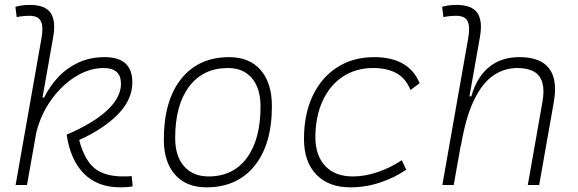

<svg xmlns="http://www.w3.org/2000/svg" viewBox="-20 -763 2384 792"><path d="M476.6 9.8Q382.8 9.8 326.7 -46.4Q270.5 -102.5 254.9 -207.5Q365.2 -254.9 422.1 -308.1Q479 -361.3 479 -417.5Q479 -482.4 407.2 -482.4Q349.1 -482.4 292.5 -447.5Q235.8 -412.6 192.4 -352.5Q148.9 -292.5 129.9 -217.3L91.3 0H44.4L150.9 -604Q154.8 -625.5 154.8 -641.6Q154.8 -662.1 148.9 -674.8Q138.2 -697.8 102.1 -697.8Q88.9 -697.8 75.4 -696.5Q62 -695.3 48.8 -692.4L43.5 -734.9Q58.1 -739.3 73 -741Q87.9 -742.7 103 -742.7Q166.5 -742.7 189 -709.5Q203.6 -688 203.6 -652.3Q203.6 -632.8 199.2 -608.9L155.3 -360.8H162.1Q184.6 -406.2 219.5 -444.1Q254.4 -481.9 302.7 -504.6Q351.1 -527.3 412.1 -527.3Q525.9 -527.3 525.9 -423.3Q525.9 -352.1 466.8 -291.7Q407.7 -231.4 306.6 -185.5Q328.6 -102.5 370.4 -68.8Q412.1 -35.2 488.3 -35.2Q501 -35.2 508.3 -35.6Q515.6 -36.1 523.4 -36.6L527.3 5.9Q516.1 7.8 504.2 8.8Q492.2 9.8 476.6 9.8Z M831.1 9.8Q748.5 9.8 702.1 -42.5Q655.8 -94.7 655.8 -187.5Q655.8 -347.7 727.3 -437.5Q798.8 -527.3 925.8 -527.3Q1008.8 -527.3 1055.2 -474.1Q1101.6 -420.9 1101.6 -325.2Q1101.6 -167.5 1030 -78.9Q958.5 9.8 831.1 9.8ZM840.8 -35.2Q941.4 -35.2 998 -111.3Q1054.7 -187.5 1054.7 -323.7Q1054.7 -398.4 1019.3 -440.4Q983.9 -482.4 919.9 -482.4Q817.9 -482.4 760.3 -406Q702.6 -329.6 702.6 -193.8Q702.6 -119.1 739.3 -77.1Q775.9 -35.2 840.8 -35.2Z M1435.1 -35.2Q1486.3 -35.2 1539.3 -53.5Q1592.3 -71.8 1637.2 -102.1L1655.8 -63Q1608.4 -30.3 1548.6 -10.3Q1488.8 9.8 1425.8 9.8Q1335.4 9.8 1284.7 -43Q1233.9 -95.7 1233.9 -189.9Q1233.9 -292 1269.8 -367.7Q1305.7 -443.4 1370.8 -485.4Q1436 -527.3 1523.4 -527.3Q1666.5 -527.3 1710.9 -419.9L1673.3 -391.6Q1653.8 -440.4 1615 -461.4Q1576.2 -482.4 1519.5 -482.4Q1447.8 -482.4 1394 -446.8Q1340.3 -411.1 1310.8 -346.7Q1281.2 -282.2 1280.8 -195.8Q1281.7 -120.1 1322.3 -77.6Q1362.8 -35.2 1435.1 -35.2Z M2157.2 0 2217.8 -344.2Q2221.7 -366.7 2221.7 -385.7Q2221.7 -424.3 2205.1 -447.8Q2179.7 -482.4 2112.8 -482.4Q2060.5 -482.4 2015.1 -451.7Q1969.7 -420.9 1935.1 -349.6Q1900.4 -278.3 1880.4 -156.2L1882.8 -175.3L1851.6 0H1804.7L1911.1 -604Q1915 -625.5 1915 -641.6Q1915 -662.1 1909.2 -674.8Q1898.4 -697.8 1862.3 -697.8Q1849.1 -697.8 1835.7 -696.5Q1822.3 -695.3 1809.1 -692.4L1803.7 -734.9Q1818.4 -739.3 1833.3 -741Q1848.1 -742.7 1863.3 -742.7Q1926.8 -742.7 1949.2 -709.5Q1963.9 -688 1963.9 -652.3Q1963.9 -632.8 1959.5 -608.9L1916.5 -365.7H1924.3Q1945.8 -442.9 1995.8 -485.1Q2045.9 -527.3 2122.6 -527.3Q2269.5 -527.3 2269.5 -394.5Q2269.5 -370.1 2264.2 -340.3L2204.1 0Z"/></svg>

Font: CaskaydiaCove NF ExtraLight
Style: Italic
Weight: 200
Italic angle: -10°
Designer: Aaron Bell
Foundry: Saja Typeworks
Version: Version 2111.001; VTT 6.35;Nerd Fonts 3.2.1